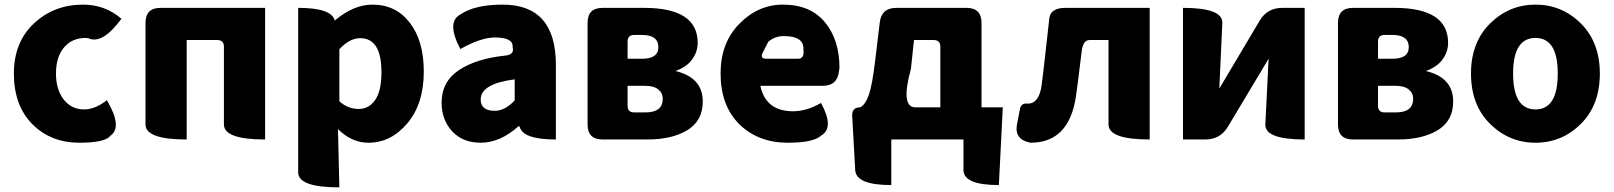

<svg xmlns="http://www.w3.org/2000/svg" viewBox="-20 -603 6976 830"><path d="M323 14Q200 14 120 -66Q40 -147 40 -285Q40 -421 127 -502Q214 -583 339 -583Q434 -583 505 -522Q422 -409 361 -438L350 -439Q291 -439 256 -397Q222 -356 222 -285Q222 -215 256 -172Q290 -130 343 -130Q392 -130 442 -170Q511 -53 457 -16Q434 14 323 14Z M787 0Q609 0 609 -65V-504Q609 -569 674 -569H1126V0Q948 0 948 -65V-401Q948 -430 919 -430H787V0Z M1447 207Q1269 207 1269 142V-569Q1414 -569 1427 -514Q1508 -583 1590 -583Q1692 -583 1752 -504Q1812 -426 1812 -294Q1812 -154 1741 -70Q1670 14 1573 14Q1500 14 1441 -45L1447 207ZM1531 -132Q1575 -132 1602 -171Q1629 -210 1629 -291Q1629 -438 1537 -438Q1491 -438 1447 -390V-165Q1484 -132 1531 -132Z M2058 14Q1981 14 1935 -35Q1889 -85 1889 -159Q1889 -250 1964 -300Q2039 -350 2167 -363Q2205 -368 2196 -400Q2199 -441 2119 -441Q2059 -441 1970 -391Q1908 -508 1971 -541Q2033 -583 2153 -583Q2383 -583 2383 -323V0Q2238 0 2226 -57H2221Q2142 14 2058 14ZM2119 -124Q2163 -124 2205 -169V-260Q2058 -241 2058 -173Q2058 -124 2119 -124Z M2585 0Q2520 0 2520 -65V-504Q2520 -569 2585 -569H2764Q2996 -569 2996 -418Q2996 -379 2972 -346Q2949 -314 2900 -296Q3018 -268 3018 -164Q3018 -81 2951 -40Q2884 0 2779 0ZM2693 -349H2755Q2826 -349 2826 -399Q2826 -452 2755 -452H2722Q2693 -452 2693 -423ZM2693 -146Q2693 -117 2722 -117H2770Q2845 -117 2845 -176Q2845 -201 2826 -216Q2807 -232 2769 -232H2693Z M3385 14Q3258 14 3176 -66Q3095 -147 3095 -285Q3095 -418 3176 -500Q3257 -583 3365 -583Q3483 -583 3546 -507Q3609 -431 3609 -309L3607 -297Q3601 -232 3536 -232H3267Q3290 -122 3409 -122Q3467 -122 3529 -158Q3588 -51 3530 -17Q3497 14 3385 14ZM3277 -375Q3264 -349 3293 -349H3429Q3458 -349 3453 -387Q3458 -447 3368 -447Q3329 -447 3301 -422Z M3918 -306Q3872 -139 3937 -139H4045V-401Q4045 -430 4016 -430H3931ZM3833 0V197Q3680 197 3677 132L3664 -102Q3662 -139 3699 -139Q3721 -151 3736 -193Q3751 -236 3764 -347L3783 -505Q3790 -569 3855 -569H4158Q4223 -569 4223 -504V-139H4315L4298 197Q4145 197 4145 132V0Z M4435 14Q4365 1 4376 -63L4389 -131Q4394 -159 4423 -155Q4472 -155 4483 -235Q4491 -298 4504 -415Q4517 -532 4516 -523Q4521 -569 4586 -569H4950V0Q4772 0 4772 -65V-430H4690Q4662 -430 4656 -381Q4636 -215 4631 -185Q4601 14 4435 14Z M5094 0V-569Q5266 -569 5264 -504L5251 -220L5425 -513Q5458 -569 5523 -569H5620V0Q5448 0 5450 -65L5464 -349L5288 -55Q5255 0 5190 0Z M5829 0Q5764 0 5764 -65V-504Q5764 -569 5829 -569H6008Q6240 -569 6240 -418Q6240 -379 6216 -346Q6193 -314 6144 -296Q6262 -268 6262 -164Q6262 -81 6195 -40Q6128 0 6023 0ZM5937 -349H5999Q6070 -349 6070 -399Q6070 -452 5999 -452H5966Q5937 -452 5937 -423ZM5937 -146Q5937 -117 5966 -117H6014Q6089 -117 6089 -176Q6089 -201 6070 -216Q6051 -232 6013 -232H5937Z M6339 -285Q6339 -420 6421.5 -501.5Q6504 -583 6618 -583Q6732 -583 6814 -501.5Q6896 -420 6896 -285Q6896 -149 6814 -67.5Q6732 14 6618 14Q6504 14 6421.5 -67.5Q6339 -149 6339 -285ZM6618 -130Q6714 -130 6714 -285Q6714 -439 6618 -439Q6521 -439 6521 -285Q6521 -130 6618 -130Z"/></svg>

Font: Swei Half Moon CJK SC
Style: Black
Weight: 900
Version: Version 2.071